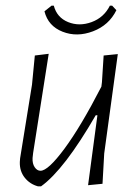

<svg xmlns="http://www.w3.org/2000/svg" viewBox="-20 -650 486 678"><path d="M376 -630 391 -614Q365 -561 308.5 -539.5Q252 -518 201 -538Q150 -558 137 -610L162 -630H170Q181 -588 220.5 -572Q260 -556 303.5 -572Q347 -588 368 -630ZM152 -460 97 -110 95 -92Q94 -72 102.5 -59.5Q111 -47 123 -47Q150 -47 208 -125.5Q266 -204 338 -344L340 -360L346 -454L396 -459L348 -108L342 -1L291 4L324 -243H318Q207 -51 125 8H114Q85 0 67 -23Q49 -46 50 -78L51 -91L93 -351L103 -454Z"/></svg>

Font: Alegreya Sans Light
Style: Italic
Weight: 300
Italic angle: -7°
Designer: Juan Pablo del Peral
Foundry: Huerta Tipografica
Version: Version 2.007